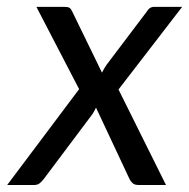

<svg xmlns="http://www.w3.org/2000/svg" viewBox="-52 -526 538 546"><path d="M173 -272.5 51.5 -506.5H131Q141 -506.5 145.5 -503.8Q150 -501 153 -494L238 -319.5Q243.5 -330.5 250.5 -341L365 -492.5Q373 -506.5 386 -506.5H466L285 -271.5L420 0H341Q331 0 325.2 -5Q319.5 -10 316 -17.5L221 -220Q216 -209 210.5 -201L72.5 -17Q67 -10 61 -5Q55 0 46 0H-31.5Z"/></svg>

Font: Lato
Style: Italic
Weight: 400
Italic angle: -7°
Designer: Lukasz Dziedzic
Foundry: tyPoland Lukasz Dziedzic
Version: Version 2.007; 2014-02-27